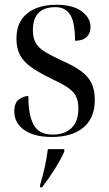

<svg xmlns="http://www.w3.org/2000/svg" viewBox="-20 -565 458 806"><path d="M198 10Q123 10 81.5 -19.5Q40 -49 40 -97Q40 -134 60 -148Q80 -162 99 -162Q99 -81 121.5 -40.5Q144 0 201 0Q251 0 280 -27.5Q309 -55 309 -109Q309 -143 297.5 -163.5Q286 -184 260 -200.5Q234 -217 191 -237Q140 -262 109 -284.5Q78 -307 63.5 -335Q49 -363 49 -403Q49 -472 94 -508.5Q139 -545 217 -545Q286 -545 323 -517.5Q360 -490 360 -452Q360 -425 343.5 -409.5Q327 -394 295 -394Q295 -470 275 -502.5Q255 -535 213 -535Q118 -535 118 -438Q118 -404 131 -383Q144 -362 171 -346Q198 -330 239 -311Q287 -290 318 -268Q349 -246 363.5 -217Q378 -188 378 -146Q378 -70 330.5 -30Q283 10 198 10ZM148 213Q160 172 168 136Q176 100 181 61H250V71Q235 105 209 146Q183 187 157 221H148Z"/></svg>

Font: Noto Serif Display SemiCondensed
Style: Regular
Weight: 400
Width: 4
Designer: Monotype Design Team
Foundry: Monotype Imaging Inc.
Version: Version 2.009